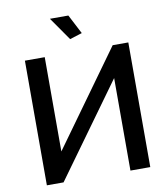

<svg xmlns="http://www.w3.org/2000/svg" viewBox="-97 -997 928 1077"><g transform="rotate(-10 367.0 -458.5)"><path d="M423 -807 366 -917H261L353 -785ZM82 -710V0H177L558 -527V0H671V-710H582L195 -173V-710Z"/></g></svg>

Font: RT Raleway SemiBold
Style: Regular
Weight: 400
Designer: Matt McInerney, Pablo Impallari, Rodrigo Fuenzalida — Edited by Milan Moffatt in April 2016
Foundry: Matt McInerney, Pablo Impallari, Rodrigo Fuenzalida — Edited by Milan Moffatt in April 2016
Version: Version 3.001